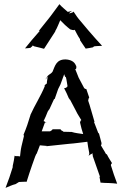

<svg xmlns="http://www.w3.org/2000/svg" viewBox="-20 -878 602 921"><path d="M7 22V23C20 18 38 9 55 5L71 -5C82 -5 97 -7 108 -6V-7C116 -32 125 -61 134 -86L149 -128L154 -139L156 -141L171 -180V-181C183 -180 193 -179 205 -178C205 -177 204 -177 203 -177L204 -176C204 -176 205 -177 206 -177L310 -188C340 -190 371 -195 399 -198C401 -183 404 -163 408 -145V-143C409 -139 406 -133 405 -130C407 -132 412 -137 416 -138C418 -139 422 -141 424 -143V-136L425 -133V-129L459 -32C460 -31 460 -30 460 -29C459 -30 458 -30 457 -31C459 -22 460 -14 462 -3V-2C474 -1 489 0 503 0C515 0 530 2 541 3H542C531 -25 521 -56 512 -85V-87C512 -89 515 -94 517 -95V-96C510 -108 500 -122 493 -137L488 -140C481 -154 470 -169 464 -181C466 -182 467 -187 467 -190V-192C463 -206 459 -223 455 -237C454 -237 452 -241 451 -241L431 -293V-294H432C433 -294 434 -293 434 -293H435L433 -295L417 -350C417 -350 417 -353 416 -353C412 -367 408 -382 403 -395L404 -401C404 -404 407 -410 408 -410L394 -451C392 -450 386 -453 384 -455L357 -506C352 -520 346 -533 341 -546L342 -547H344C346 -547 348 -561 344 -564C337 -583 318 -592 294 -593C250 -593 244 -562 232 -534C222 -520 211 -522 204 -506C202 -504 200 -501 199 -499L200 -498C202 -503 209 -508 211 -512C210 -510 209 -507 208 -504L205 -485V-478C202.3 -476.7 191.3 -467.7 194 -465H195C176 -418 146 -372 126 -327V-326C117 -294.6 105 -260.1 93 -232V-231C93 -231 95 -227 95 -226L83 -176C79 -159 78 -142 76 -127C74 -129 67 -129 63 -129C59 -128 53 -129 51 -131H50C48 -116 45 -98 41 -82V-76C31 -43 19 -8 7 22ZM100 -646H101C111 -646 120 -648 129 -649C128 -649 127 -649 127 -650C130.1 -651.6 135.8 -656.4 137 -660C138 -659 141 -657 143 -656C159 -652 178 -648 191 -644L192 -645C209 -670 226 -699 245 -727V-729C255 -745 262 -766 269 -781C282 -767 300 -750 317 -737C321 -736 334 -731 338 -735V-736C345 -723 354 -704 364 -690V-685C374 -671 382 -657 391 -645H392C403 -646 414 -649 426 -651L429 -654L433 -656C445 -657 458 -658 469 -658V-659C448 -682 425 -707 404 -732L367 -776C355 -789 342 -808 333 -822H332C332 -819 322 -816 318 -815C315 -815 312 -814 310 -813C314 -817 319 -822 324 -825V-826C319 -824 312 -822 305 -821C293 -832 276 -845 265 -858C246 -833 225 -802 204 -777L168 -732C168 -731 167 -730 166 -730L167 -729C167 -730 168 -730 169 -730H171L170 -729L131 -684C121 -671 110 -658 100 -646ZM180 -248 195 -289C195 -290 196 -290 196 -290C198 -291 201 -291 202 -290V-291C197 -291 194 -297 189 -297C196 -311 203 -327 209 -343L213 -349C213 -350.6 215.9 -352.9 217 -354L239 -402C240 -403 243 -404 243 -404V-405C248 -419 254 -436 259 -451L270 -473C276 -489 282 -506 288 -522C290 -517 291 -508 296 -508C300 -494 301 -479 304 -464L297 -457C294 -456 290 -455 288 -455V-454C295 -440 304 -423 310 -407L312 -405C312 -404 313 -402 313 -402C313 -402 315 -401 316 -400L344 -347C351 -331 363 -315 370 -302C367 -301 364 -294 364 -291V-290C368 -272 373 -252 379 -235C363.7 -237.2 339.2 -239.9 324 -245C311 -245 297 -246 284 -246C282 -251 271 -251 271 -258H232C232 -254 223 -250 220 -248Z"/></svg>

Font: Charger Mayhem
Style: Regular
Weight: 400
Designer: Jasper
Foundry: Cannot Into Space Fonts
Version: Version 0.98